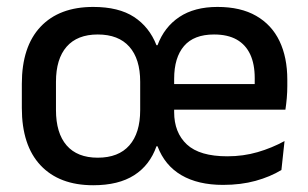

<svg xmlns="http://www.w3.org/2000/svg" viewBox="-20 -522 888 554"><path d="M249 12.5Q151 12.5 97 -45Q43 -102.5 43 -210.5V-280Q43 -387.5 97 -444.8Q151 -502 249 -502Q322.5 -502 366.8 -473Q411 -444 431.5 -391.5H434.5Q454 -444 497.5 -473Q541 -502 607.5 -502Q674.5 -502 719.2 -476.2Q764 -450.5 786.5 -403.5Q809 -356.5 809 -292V-273.5Q809 -256.5 807.5 -239Q806 -221.5 803.5 -205.5H713.5Q714.5 -231.5 714.8 -254.5Q715 -277.5 715 -296.5Q715 -337 702 -365Q689 -393 663 -407.8Q637 -422.5 597.5 -422.5Q539.5 -422.5 511 -389.2Q482.5 -356 482.5 -294.5V-247V-235.5V-198.5Q482.5 -139.5 519.2 -105.2Q556 -71 636 -71Q682 -71 723.2 -83Q764.5 -95 801 -115L792 -31.5Q760 -12 717.5 -0.2Q675 11.5 623.5 11.5Q551.5 11.5 503.5 -16.5Q455.5 -44.5 434.5 -100H431.5Q412.5 -45.5 367.2 -16.5Q322 12.5 249 12.5ZM437 -205.5V-279.5H783.5V-205.5ZM262 -67Q322 -67 353.2 -102.5Q384.5 -138 384.5 -204.5V-286Q384.5 -352 353.2 -387.2Q322 -422.5 262 -422.5Q203 -422.5 172.2 -387.2Q141.5 -352 141.5 -286V-204.5Q141.5 -138 172.2 -102.5Q203 -67 262 -67Z"/></svg>

Font: Anek Bangla Medium
Style: Regular
Weight: 500
Designer: Sulekha Rajkumar (Bangla), Yesha Goshar (Latin)
Foundry: Ek Type
Version: Version 1.003